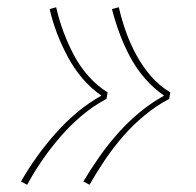

<svg xmlns="http://www.w3.org/2000/svg" viewBox="-20 -604 540 530"><path d="M227 -94 210 -103Q231 -138 254.5 -171.5Q278 -205 305.5 -236Q333 -267 365 -293.5Q397 -320 433 -340Q404 -360 380.5 -387Q357 -414 340 -445.5Q323 -477 310.5 -510.5Q298 -544 289 -579L308 -584Q316 -549 328 -515.5Q340 -482 357 -451Q374 -420 397 -393.5Q420 -367 450 -349L447 -331Q411 -312 379 -285.5Q347 -259 320 -228Q293 -197 270 -163Q247 -129 227 -94ZM55 -94 38 -103Q58 -138 82 -171.5Q106 -205 133.5 -236Q161 -267 192.5 -293.5Q224 -320 260 -340Q231 -360 208 -387Q185 -414 168 -445.5Q151 -477 138 -510.5Q125 -544 117 -579L135 -584Q143 -549 155.5 -515.5Q168 -482 184.5 -451Q201 -420 224.5 -393.5Q248 -367 277 -349L274 -331Q238 -312 206.5 -285.5Q175 -259 148 -228Q121 -197 97.5 -163Q74 -129 55 -94Z"/></svg>

Font: Iosevka Slab Thin Oblique
Style: Regular
Weight: 100
Italic angle: -9°
Monospace: yes
Designer: Belleve Invis
Foundry: Belleve Invis
Version: Version 11.1.0; ttfautohint (v1.8.3)